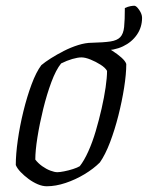

<svg xmlns="http://www.w3.org/2000/svg" viewBox="-20 -649 515 669"><path d="M143 0Q128 0 111.5 -7Q95 -14 79.5 -25.5Q64 -37 52 -49.5Q40 -62 35 -74Q35 -111 42 -160.5Q49 -210 61.5 -261Q74 -312 90 -355Q106 -398 124 -422Q137 -433 157.5 -446Q178 -459 202.5 -471.5Q227 -484 252.5 -492Q278 -500 300 -500Q313 -500 332 -492.5Q351 -485 370 -473Q389 -461 403 -448.5Q417 -436 420 -426Q420 -391 412.5 -343.5Q405 -296 392.5 -246.5Q380 -197 363.5 -153.5Q347 -110 328 -83Q306 -61 274.5 -42Q243 -23 208.5 -11.5Q174 0 143 0ZM180 -49Q188 -49 203.5 -52Q219 -55 234.5 -60Q250 -65 258 -70Q273 -89 287.5 -121Q302 -153 313.5 -192Q325 -231 334 -270.5Q343 -310 348 -344.5Q353 -379 353 -402Q347 -413 330.5 -423.5Q314 -434 295.5 -441.5Q277 -449 264 -449Q251 -449 232 -443.5Q213 -438 193 -428Q175 -406 159 -363Q143 -320 130.5 -269Q118 -218 110.5 -171Q103 -124 103 -93Q113 -80 127 -70Q141 -60 155.5 -54.5Q170 -49 180 -49ZM338 -473Q331 -473 319 -474Q307 -475 299 -479L300 -500Q341 -501 364.5 -504.5Q388 -508 399 -519.5Q410 -531 412.5 -555Q415 -579 415 -621Q426 -626 434.5 -627.5Q443 -629 448 -629Q455 -629 465 -614.5Q475 -600 475 -587Q475 -554 457 -528Q439 -502 408.5 -487.5Q378 -473 338 -473Z"/></svg>

Font: Texturina Medium 12pt Thin
Style: Italic
Weight: 250
Italic angle: -11°
Version: Version 1.002